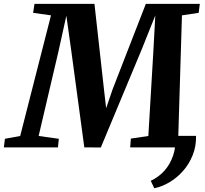

<svg xmlns="http://www.w3.org/2000/svg" viewBox="-62 -763 1059 994"><path d="M953 -59.5Q954 -5 935.2 41.2Q916.5 87.5 884.8 123Q853 158.5 814.2 181.2Q775.5 204 736.5 211.5L718.5 173Q759.5 154 789 121Q818.5 88 834 42.8Q849.5 -2.5 846.5 -59.5ZM-42 0 -36.5 -44.5 42.5 -59 202 -683.5 109.5 -696.5 116.5 -743H427L476.5 -298.5L487.5 -202.5L520.5 -299.5L693 -743H972.5L966.5 -696.5L880 -683.5L861 -59L947.5 -44.5L944 0H612L615.5 -45.5L706 -59L731.5 -489.5L742 -683L673 -510.5L460 0.5L374.5 0L307 -500L281.5 -681.5L240.5 -496L138 -59L242.5 -44.5L238 0Z"/></svg>

Font: Merriweather 36pt ExtraBold
Style: Italic
Weight: 800
Italic angle: -7.8°
Version: Version 2.101